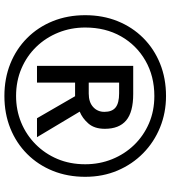

<svg xmlns="http://www.w3.org/2000/svg" viewBox="29 -793 774 872"><g transform="rotate(90 416.0 -357.0)"><path d="M416 10Q336 10 269 -17Q202 -44 152.5 -93.5Q103 -143 76 -210Q49 -277 49 -357Q49 -437 76 -504Q103 -571 152.5 -620.5Q202 -670 269 -697Q336 -724 416 -724Q492 -724 558.5 -697Q625 -670 675.5 -620.5Q726 -571 754.5 -504Q783 -437 783 -357Q783 -277 756 -210Q729 -143 679.5 -93.5Q630 -44 563 -17Q496 10 416 10ZM416 -43Q480 -43 536 -66Q592 -89 635 -131.5Q678 -174 702 -231Q726 -288 726 -357Q726 -422 703 -479Q680 -536 638.5 -579Q597 -622 540.5 -646.5Q484 -671 416 -671Q326 -671 255.5 -630.5Q185 -590 145 -519.5Q105 -449 105 -357Q105 -292 128 -235Q151 -178 192.5 -135Q234 -92 291 -67.5Q348 -43 416 -43ZM279 -138V-575H407Q489 -575 527 -543Q565 -511 565 -446Q565 -399 541 -371.5Q517 -344 487 -332L603 -138H517L417 -311H355V-138ZM405 -373Q444 -373 466 -393Q488 -413 488 -444Q488 -479 468 -495Q448 -511 404 -511H355V-373Z"/></g></svg>

Font: Noto Sans Glagolitic
Style: Regular
Weight: 400
Designer: Monotype Design Team
Foundry: Monotype Imaging Inc.
Version: Version 2.004; ttfautohint (v1.8.4.7-5d5b)